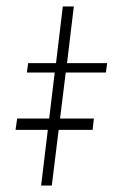

<svg xmlns="http://www.w3.org/2000/svg" viewBox="-20 -573 355 593"><path d="M174 -553H208L187 -378H311L307 -349H183L140 0H107L149 -349H63L67 -378H153ZM33 -207H270L266 -172H28Z"/></svg>

Font: Josefin Sans ExtraLight
Style: Italic
Weight: 250
Italic angle: -7°
Designer: Santiago Orozco
Foundry: Typemade
Version: Version 2.000